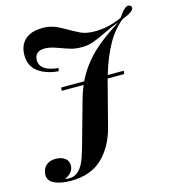

<svg xmlns="http://www.w3.org/2000/svg" viewBox="-131 -850 1049 1148"><g transform="rotate(-15 393.5 -275.5)"><path d="M218.8 -617.2Q154.8 -617.2 154.8 -560.1Q156.2 -493.2 268.1 -482.9L265.1 -463.9Q186 -470.2 138.4 -506.6Q90.8 -543 90.8 -608.4Q90.8 -689.5 155.3 -722.7Q187.5 -739.3 242.4 -739Q297.4 -738.8 355 -705.3Q412.6 -671.9 447.3 -655Q481.9 -638.2 536.1 -638.2Q621.6 -638.2 705.1 -676.8Q742.7 -735.4 767.6 -735.4Q774.4 -735.4 780.8 -730Q787.1 -724.6 787.1 -717.8Q787.1 -693.4 713.9 -666Q654.8 -618.7 613.5 -543.9Q572.3 -469.2 541.5 -366.2H641.1L638.2 -346.2H535.6L462.9 -64.9Q434.1 48.8 362.1 118.4Q290 188 167 188Q103.5 188 65.2 169.9Q26.9 151.9 26.9 116Q26.9 80.1 49.3 58.6Q71.8 37.1 108.4 37.1Q145 37.1 166.7 53Q188.5 68.8 189 97.2Q189 143.6 133.8 168Q143.1 170.9 162.1 170.9Q228.5 170.9 263.2 70.3Q278.3 26.4 304.2 -69.8L357.9 -262.2Q370.1 -307.1 387.2 -346.2H251L253.9 -366.2H396Q450.7 -481.4 561 -568.4Q611.8 -608.4 684.1 -654.8Q646.5 -642.1 593.5 -616.2Q540.5 -590.3 507.3 -578.6Q474.1 -566.9 437.5 -566.9Q400.9 -566.9 375 -573.7Q349.1 -580.6 299.6 -598.9Q250 -617.2 218.8 -617.2Z"/></g></svg>

Font: PlayfairDisplay-BoldItalic
Style: Bold Italic
Weight: 700
Italic angle: -14.9847°
Designer: Claus Eggers Sørensen
Foundry: Claus Eggers Sørensen
Version: Version 1.002;PS 001.002;hotconv 1.0.70;makeotf.lib2.5.58329